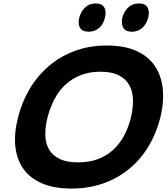

<svg xmlns="http://www.w3.org/2000/svg" viewBox="-20 -1084 975 1114"><path d="M840 -982Q831 -946 806 -923Q781 -900 745 -900Q708 -900 695 -923Q682 -946 690 -982Q699 -1017 723.5 -1040.5Q748 -1064 785 -1064Q823 -1064 836 -1041Q849 -1018 840 -982ZM589 -982Q581 -946 556 -923Q531 -900 494 -900Q457 -900 444 -923Q431 -946 440 -982Q449 -1017 473.5 -1040.5Q498 -1064 535 -1064Q572 -1064 585 -1041Q598 -1018 589 -982ZM910 -400Q887 -310 841.5 -234.5Q796 -159 730 -104.5Q664 -50 579.5 -20Q495 10 395 10Q294 10 224 -20Q154 -50 115.5 -104.5Q77 -159 69 -234.5Q61 -310 84 -400Q106 -490 151.5 -567Q197 -644 263 -700.5Q329 -757 414 -788.5Q499 -820 600 -820Q702 -820 771.5 -788.5Q841 -757 879 -700.5Q917 -644 924.5 -567Q932 -490 910 -400ZM739 -400Q753 -457 751.5 -506Q750 -555 729.5 -591Q709 -627 668 -647.5Q627 -668 563 -668Q499 -668 448.5 -648Q398 -628 359.5 -592.5Q321 -557 295.5 -507.5Q270 -458 255 -400Q241 -343 243 -296Q245 -249 266 -214.5Q287 -180 328 -161Q369 -142 433 -142Q498 -142 548.5 -161Q599 -180 636.5 -214.5Q674 -249 699.5 -296Q725 -343 739 -400Z"/></svg>

Font: TypoPRO Sinkin Sans
Style: 700 Bold Italic
Weight: 700
Italic angle: -112°
Designer: Keith Bates
Foundry: K-Type
Version: Sinkin Sans (version 1.0)  by Keith Bates   •   © 2014   www